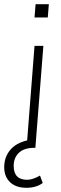

<svg xmlns="http://www.w3.org/2000/svg" viewBox="-60 -702 292 912"><path d="M104 -619 109 -682H172L167 -619ZM5 86Q5 152 69 152Q95 152 130 132L143 167Q113 190 65 190Q16 190 -12 163.5Q-40 137 -40 92Q-40 45 -12 11Q16 -23 69 -35L104 -484H146L108 0H105Q55 0 30 23.5Q5 47 5 86Z"/></svg>

Font: Iunito ExtraLight
Style: Italic
Weight: 200
Italic angle: -4.541°
Designer: Vernon Adams
Foundry: Vernon Adams
Version: Version 2.001;November 30, 2019;FontCreator 12.0.0.2547 64-b